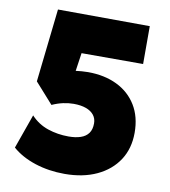

<svg xmlns="http://www.w3.org/2000/svg" viewBox="-81 -769 755 854"><g transform="rotate(10 297.0 -342.5)"><path d="M267 15Q196 15 133.8 -5.2Q71.5 -25.5 30 -62L85 -217Q117.5 -182 162 -167Q206.5 -152 256 -152Q287.5 -152 310.5 -159.8Q333.5 -167.5 345.8 -184.5Q358 -201.5 358 -229Q358 -250.5 345.8 -266.2Q333.5 -282 310.2 -290.5Q287 -299 254 -299Q231.5 -299 207 -293.8Q182.5 -288.5 157 -277L75 -369L112 -700L527 -698V-527H249L237 -445Q250 -446.5 263.5 -447.8Q277 -449 292 -449Q367 -449 423.5 -421.5Q480 -394 511.5 -342.5Q543 -291 543 -219Q543 -148 508.8 -95.5Q474.5 -43 412.5 -14Q350.5 15 267 15Z"/></g></svg>

Font: Geologica Roman Black
Style: Regular
Weight: 900
Designer: Sindre Bremnes, Frode Helland
Foundry: Monokrom Skriftforlag AS
Version: Version 1.010;gftools[0.9.28]